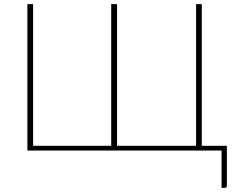

<svg xmlns="http://www.w3.org/2000/svg" viewBox="-20 -723 1137 922"><path d="M1069.5 -23V169Q1069.5 179 1059.5 179H1044V0H111.5V-703H139V-23H514V-703H542V-23H921.5V-703H949V-23Z"/></svg>

Font: Lato 2
Style: Regular
Weight: 200
Designer: Lukasz Dziedzic with Adam Twardoch and Botio Nikoltchev
Foundry: tyPoland Lukasz Dziedzic
Version: Version 2.015; 2015-08-06; http://www.latofonts.com/